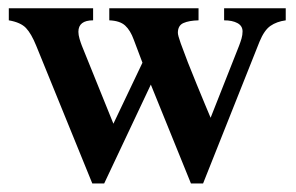

<svg xmlns="http://www.w3.org/2000/svg" viewBox="-20 -424 705 458"><path d="M661.6 -404.3V-375.5Q640.1 -372.6 625.2 -362.3Q610.4 -352.1 599.1 -324.7L464.4 13.7H435.5L339.8 -222.2L228.5 13.7H200.2L66.4 -314.9Q54.7 -343.8 42 -357.2Q29.3 -370.6 1 -375.5V-404.3H202.1V-375.5Q167 -375.5 167 -348.1Q167 -340.8 169.7 -331.5Q172.4 -322.3 175.3 -314.9L250.5 -128.9L319.8 -274.4Q307.1 -307.1 299.1 -329.3Q291 -351.6 278.6 -363Q266.1 -374.5 240.7 -375.5V-404.3H453.6V-375.5Q431.2 -375 417.7 -369.1Q404.3 -363.3 404.3 -345.7Q404.3 -339.8 411.1 -320.6Q418 -301.3 428.2 -275.1Q438.5 -249 449.5 -222.2Q460.4 -195.3 469.5 -173.8Q478.5 -152.3 482.4 -143.1L550.3 -314.9Q553.7 -323.7 556.2 -332.3Q558.6 -340.8 558.6 -349.1Q558.6 -362.3 546.4 -368.9Q534.2 -375.5 514.6 -375.5V-404.3Z"/></svg>

Font: Scheherazade New SemiBold
Style: Regular
Weight: 600
Designer: SIL International
Foundry: SIL International
Version: Version 4.000